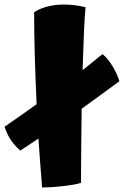

<svg xmlns="http://www.w3.org/2000/svg" viewBox="-100 -762 545 844"><path d="M256 42Q230 50 178.5 56Q127 62 85 62Q78 -23 75 -68Q72 -113 69 -153Q48 -139 28 -125.5Q8 -112 -11 -100Q-38 -125 -53 -147.5Q-68 -170 -80 -205Q-44 -230 -8.5 -254.5Q27 -279 61 -304Q56 -411 53 -515Q50 -619 50 -708Q73 -724 107.5 -733Q142 -742 179 -742Q207 -742 230 -739Q253 -736 276 -730Q272 -687 269 -619Q266 -551 263 -454Q271 -460 280 -467Q289 -474 307 -489Q325 -504 334 -511Q343 -518 351 -524Q373 -506 393.5 -473Q414 -440 425 -405Q386 -376 344.5 -346Q303 -316 259 -284Q258 -195 257 -108.5Q256 -22 256 42Z"/></svg>

Font: Atma
Style: Bold
Weight: 700
Designer: Gregori Vincens, Jeremie Hornus, Riccardo Olocco, Yoann Minet.
Foundry: black foundry
Version: Version 1.102;PS 1.100;hotconv 1.0.86;makeotf.lib2.5.63406